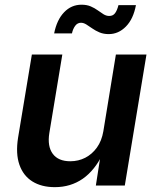

<svg xmlns="http://www.w3.org/2000/svg" viewBox="-20 -773 653 800"><path d="M208.5 6.8Q152.8 6.8 114.7 -17.1Q76.7 -41 60.8 -86.9Q44.9 -132.8 55.2 -198.7L112.8 -545.9H239.7L185.5 -218.3Q176.8 -163.6 199.7 -132.3Q222.7 -101.1 272.9 -101.1Q306.6 -101.1 335.2 -115.7Q363.8 -130.4 383.8 -158.2Q403.8 -186 410.6 -226.1L462.9 -545.9H590.3L500 0H379.4L400.4 -134.8H409.7Q375.5 -63.5 325 -28.3Q274.4 6.8 208.5 6.8ZM433.1 -630.9Q411.6 -630.9 394.8 -637.9Q377.9 -645 364.5 -654.5Q351.1 -664.1 339.6 -671.1Q328.1 -678.2 317.4 -678.2Q302.7 -678.2 293.2 -665.3Q283.7 -652.3 279.8 -633.8H205.6Q216.8 -690.4 247.1 -721.9Q277.3 -753.4 319.8 -753.4Q341.8 -753.4 358.2 -746.3Q374.5 -739.3 387.2 -730Q399.9 -720.7 411.4 -713.6Q422.9 -706.5 435.1 -706.5Q450.7 -706.5 459.2 -717.8Q467.8 -729 473.6 -751.5H546.4Q535.6 -693.8 504.6 -662.4Q473.6 -630.9 433.1 -630.9Z"/></svg>

Font: Inter SemiBold
Style: Italic
Weight: 600
Italic angle: -9.3988°
Designer: Rasmus Andersson
Foundry: rsms
Version: Version 4.001;git-66647c0bb